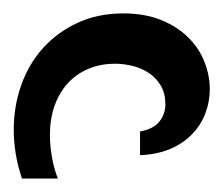

<svg xmlns="http://www.w3.org/2000/svg" viewBox="-56 -848 331 285"><path d="M151.9 -617.7V-652.8Q172.4 -656.7 180.9 -668Q189.5 -679.2 189.5 -692.9Q189.5 -709 182.9 -720.5Q176.3 -731.9 165.5 -739.3Q154.8 -746.6 141.4 -750Q127.9 -753.4 114.7 -753.4Q92.8 -753.4 74.7 -745.6Q56.6 -737.8 44.2 -723.9Q31.7 -710 24.9 -690.7Q18.1 -671.4 18.1 -647.9Q18.1 -632.8 20.8 -616.5Q23.4 -600.1 29.8 -583H-23.4Q-35.6 -619.1 -35.6 -655.3Q-35.6 -690.4 -24.4 -721.9Q-13.2 -753.4 8.1 -776.9Q29.3 -800.3 59.3 -814.2Q89.4 -828.1 127 -828.1Q158.7 -828.1 182.9 -818.4Q207 -808.6 223.1 -792.7Q239.3 -776.9 247.3 -756.6Q255.4 -736.3 255.4 -715.8Q255.4 -697.3 249 -680.2Q242.7 -663.1 229.7 -649.4Q216.8 -635.7 197.3 -627.2Q177.7 -618.7 151.9 -617.7Z"/></svg>

Font: Arian AMU Serif
Style: Bold
Weight: 700
Designer: Ruben Hakobyan (Tarumian)
Foundry: Ruben Hakobyan (Tarumian)
Version: Version 1.002